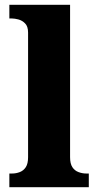

<svg xmlns="http://www.w3.org/2000/svg" viewBox="-20 -780 409 800"><path d="M19 0V-57H30Q47 -57 62.5 -63Q78 -69 87.5 -83.5Q97 -98 97 -125V-644Q97 -670 84.5 -682.5Q72 -695 56.5 -699Q41 -703 30 -703H19V-760H272V-125Q272 -98 281.5 -83.5Q291 -69 307 -63Q323 -57 339 -57H350V0Z"/></svg>

Font: Noto Serif Gujarati ExtraBold
Style: Regular
Weight: 800
Version: Version 2.102